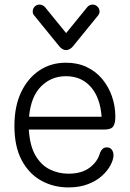

<svg xmlns="http://www.w3.org/2000/svg" viewBox="-20 -804 567 839"><path d="M279 15Q214 15 160.5 -14.5Q107 -44 75 -103.5Q43 -163 43 -254Q43 -340 72.5 -401.5Q102 -463 152.5 -496.5Q203 -530 268 -530Q319 -530 359 -511Q399 -492 426.5 -459Q454 -426 469 -383.5Q484 -341 484 -294Q484 -266 475 -252Q466 -238 436 -238H106Q110 -168 134.5 -125.5Q159 -83 197 -64Q235 -45 279 -45Q337 -45 372 -71.5Q407 -98 417 -136Q421 -146 428 -153Q435 -160 447 -160Q461 -160 468.5 -150Q476 -140 476 -124Q475 -105 462.5 -81.5Q450 -58 426 -36Q402 -14 365 0.5Q328 15 279 15ZM107 -294H424Q418 -377 377 -424Q336 -471 268 -471Q204 -471 159.5 -426.5Q115 -382 107 -294ZM153 -784Q160 -784 167 -780.5Q174 -777 179 -770L288 -636H250L359 -770Q364 -777 370.5 -780.5Q377 -784 385 -784Q397 -784 406 -775Q415 -766 415 -754Q415 -749 413.5 -745Q412 -741 409 -737L300 -603Q293 -594 284.5 -589.5Q276 -585 269 -585Q261 -585 253 -589.5Q245 -594 238 -603L129 -737Q126 -740 124.5 -744.5Q123 -749 123 -754Q123 -766 131.5 -775Q140 -784 153 -784Z"/></svg>

Font: National Park Light
Style: Regular
Weight: 300
Designer: Andrea Herstowski, Ben Hoepner
Version: Version 1.009